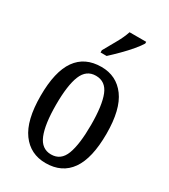

<svg xmlns="http://www.w3.org/2000/svg" viewBox="-190 -857 844 959"><g transform="rotate(30 232.0 -378.0)"><path d="M231 10Q143 10 92.5 -59Q42 -128 42 -269Q42 -409 90.5 -477.5Q139 -546 234 -546Q321 -546 371.5 -477.5Q422 -409 422 -269Q422 -128 373.5 -59Q325 10 231 10ZM233 -41Q289 -41 311 -99Q333 -157 333 -269Q333 -381 310.5 -437.5Q288 -494 232 -494Q177 -494 154 -437.5Q131 -381 131 -269Q131 -157 154.5 -99Q178 -41 233 -41ZM193 -619Q214 -657 235.5 -694.5Q257 -732 268 -766H364V-756Q354 -739 331 -711.5Q308 -684 280 -656Q252 -628 228 -606H193Z"/></g></svg>

Font: Noto Serif Thai ExtraCondensed
Style: Regular
Weight: 400
Width: 2
Designer: Monotype Design Team
Foundry: Monotype Imaging Inc.
Version: Version 2.002; ttfautohint (v1.8.4.7-5d5b)